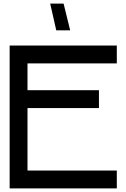

<svg xmlns="http://www.w3.org/2000/svg" viewBox="-20 -1055 705 1075"><path d="M34 -800V-700V-550V-450V-100V0H634V-100H134V-450H534V-550H134V-700H634V-800H134ZM261 -1035 295 -885H373L336 -1035Z"/></svg>

Font: Serreria Sobria
Style: Medium
Weight: 500
Version: Version 001.000